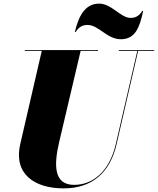

<svg xmlns="http://www.w3.org/2000/svg" viewBox="-20 -1027 873 1062"><path d="M464 -889C526.5 -889 571 -810 648 -810C727 -810 752 -872 772 -967H767.5C747.5 -935 725 -928 702 -928C646.5 -928 598 -1007 528 -1007C449 -1007 414 -935 394 -850H398.5C418.5 -882 441 -889 464 -889ZM117 -750V-745.5H211L92 -230C54 -66 169 15 332 15C490 15 589 -73 625 -230L744 -745.5H833V-750H637V-745.5H739.5L620.5 -230C585 -77 492.5 -4.5 390 -4.5C276 -4.5 278 -115 307 -240L426 -745.5H522V-750Z"/></svg>

Font: Bodoni* 36pt Fatface
Style: Italic
Weight: 900
Italic angle: -13°
Version: Version 2.3